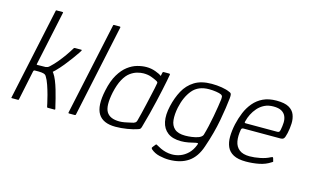

<svg xmlns="http://www.w3.org/2000/svg" viewBox="-99 -985 2260 1399"><g transform="rotate(15 1031.5 -285.5)"><path d="M23 -4 171 -698Q172 -702 175 -702H222Q227 -702 226 -698L139 -289Q138 -287 138.5 -284.5Q139 -282 142 -282Q159 -282 175 -282.5Q191 -283 206 -283Q216 -285 221 -287Q226 -289 235 -297Q261 -321 285 -350Q309 -379 330 -409Q351 -439 366 -464Q369 -470 371.5 -471Q374 -472 380 -472H424Q428 -472 428.5 -470Q429 -468 427 -464Q427 -463 414.5 -444.5Q402 -426 381 -397Q360 -368 334 -336Q308 -304 281 -277Q276 -273 272.5 -269.5Q269 -266 265 -262Q266 -261 268 -259Q270 -257 271 -255Q284 -237 296 -207.5Q308 -178 318 -144Q328 -110 335.5 -80Q343 -50 347.5 -30Q352 -10 353 -8Q355 0 348 0Q345 0 338 0Q331 0 323 0Q315 0 308.5 0Q302 0 299 0Q295 0 294 -0.5Q293 -1 291 -7Q291 -7 286 -31Q281 -55 271.5 -90.5Q262 -126 250 -161Q238 -196 224 -218Q220 -226 212 -230.5Q204 -235 187 -237Q170 -239 134 -238Q128 -237 126 -229L79 -4Q78 0 74 0H26Q22 0 23 -4Z M453 -6 602 -702Q602 -708 608 -708H651Q658 -708 657 -702L509 -6Q508 0 501 0H458Q452 0 453 -6Z M809 6Q714 6 679 -51.5Q644 -109 670 -230Q686 -306 714.5 -353.5Q743 -401 777.5 -427Q812 -453 848 -463Q884 -473 917 -473Q952 -473 985.5 -461Q1019 -449 1033 -437L1039 -465Q1040 -468 1042 -469Q1044 -470 1046 -470H1089Q1095 -470 1095 -464Q1092 -446 1086 -414.5Q1080 -383 1071 -342Q1062 -301 1051 -252.5Q1040 -204 1026 -150Q1012 -96 996 -40Q994 -34 990.5 -29Q987 -24 974 -20Q943 -9 897 -1.5Q851 6 809 6ZM827 -39Q845 -39 867 -43Q889 -47 907 -51.5Q925 -56 931 -57Q937 -59 943.5 -63.5Q950 -68 953 -79Q960 -104 968 -137.5Q976 -171 984.5 -207.5Q993 -244 1000.5 -278.5Q1008 -313 1014 -339Q1020 -365 1021 -376Q1023 -382 1020.5 -386.5Q1018 -391 1010 -395Q991 -405 966 -414Q941 -423 908 -423Q887 -423 861 -416Q835 -409 809 -390Q783 -371 761.5 -332Q740 -293 726 -230Q704 -124 729.5 -81.5Q755 -39 827 -39Z M1155 -242Q1170 -308 1199 -361.5Q1228 -415 1278.5 -446.5Q1329 -478 1408 -478Q1447 -478 1484 -472Q1521 -466 1546 -454Q1558 -450 1560.5 -440.5Q1563 -431 1561 -411Q1554 -341 1535.5 -240Q1517 -139 1478 -26Q1450 59 1392.5 98Q1335 137 1248 137Q1213 137 1175 128Q1137 119 1110 95Q1106 90 1105.5 87.5Q1105 85 1107 82Q1109 78 1112.5 74Q1116 70 1119.5 65.5Q1123 61 1125 58Q1129 54 1132 53.5Q1135 53 1138 56Q1153 65 1172 74Q1191 83 1213 88.5Q1235 94 1259 94Q1291 94 1321.5 82.5Q1352 71 1378 46Q1404 21 1420 -20Q1420 -22 1421 -23.5Q1422 -25 1422 -27Q1424 -34 1419.5 -34.5Q1415 -35 1406 -33Q1383 -27 1354 -21.5Q1325 -16 1298 -16Q1234 -16 1197 -44Q1160 -72 1149.5 -122.5Q1139 -173 1155 -242ZM1213 -247Q1202 -193 1206 -151.5Q1210 -110 1236.5 -86.5Q1263 -63 1317 -63Q1341 -63 1366 -66.5Q1391 -70 1412 -77Q1425 -81 1435 -89Q1445 -97 1447 -105Q1456 -135 1465 -174Q1474 -213 1481.5 -253.5Q1489 -294 1494.5 -329Q1500 -364 1503 -388Q1504 -396 1503 -405.5Q1502 -415 1491 -421Q1479 -427 1453 -431Q1427 -435 1399 -435Q1318 -435 1274.5 -383Q1231 -331 1213 -247Z M1647 -237Q1658 -285 1676 -328.5Q1694 -372 1723.5 -407Q1753 -442 1795 -462Q1837 -482 1896 -482Q1957 -482 1989 -464Q2021 -446 2033 -415.5Q2045 -385 2043.5 -348.5Q2042 -312 2034 -275Q2026 -239 2017.5 -231Q2009 -223 1996 -223H1712Q1710 -223 1705 -221Q1700 -219 1698 -210Q1689 -160 1696 -121.5Q1703 -83 1730.5 -61Q1758 -39 1809 -39Q1845 -39 1887.5 -47.5Q1930 -56 1960 -72Q1965 -75 1971 -76.5Q1977 -78 1979 -71L1985 -50Q1987 -46 1985 -44Q1983 -42 1977 -39Q1940 -14 1891.5 -4.5Q1843 5 1793 5Q1733 5 1698.5 -13.5Q1664 -32 1649.5 -65Q1635 -98 1635.5 -142Q1636 -186 1647 -237ZM1979 -284Q1985 -313 1986 -340Q1987 -367 1977.5 -388.5Q1968 -410 1946 -422.5Q1924 -435 1885 -435Q1846 -435 1817 -420.5Q1788 -406 1767 -382Q1746 -358 1733 -331.5Q1720 -305 1714 -280Q1711 -271 1712 -267.5Q1713 -264 1721 -264Q1780 -264 1838.5 -264Q1897 -264 1957 -264Q1967 -264 1971.5 -267.5Q1976 -271 1979 -284Z"/></g></svg>

Font: Glory Thin Light
Style: Italic
Weight: 300
Italic angle: -12°
Version: Version 1.011